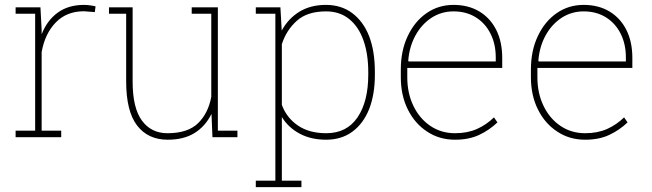

<svg xmlns="http://www.w3.org/2000/svg" viewBox="-20 -558 2654 781"><path d="M229 -26.4V0H43.5V-26.4H123V-502H43.5V-528.3H144.5L149.4 -436.5V-418.5Q171.4 -475.1 214.8 -506.6Q258.3 -538.1 321.8 -538.1Q333 -538.1 347.4 -536.1Q361.8 -534.2 368.7 -532.2L365.7 -508.8L321.8 -512.2Q251 -512.2 206.8 -466.6Q162.6 -420.9 149.4 -346.2V-26.4Z M662.1 10.3Q582 10.3 537.6 -47.6Q493.2 -105.5 493.2 -227.1V-502H423.3V-528.3H519.5V-226.1Q519.5 -118.7 557.4 -67.4Q595.2 -16.1 661.1 -16.1Q743.7 -16.1 785.4 -56.6Q827.1 -97.2 839.4 -164.1V-502H759.8V-528.3H866.2V-26.4H945.8V0H844.2L840.3 -94.7Q815.4 -44.4 771.7 -17.1Q728 10.3 662.1 10.3Z M1206.1 176.8V203.1H1020.5V176.8H1100.1V-502H1020.5V-528.3H1120.6L1126 -433.6Q1152.3 -482.4 1197.8 -510.3Q1243.2 -538.1 1305.7 -538.1Q1367.7 -538.1 1412.6 -504.9Q1504.9 -435.1 1504.9 -264.6V-254.4Q1504.9 -173.3 1481.4 -113.8Q1457.5 -54.7 1413.1 -22.2Q1368.7 10.3 1306.6 10.3Q1244.6 10.3 1198.5 -14.6Q1152.3 -39.6 1126.5 -82V176.8ZM1307.1 -16.1Q1390.6 -16.1 1434.3 -80.6Q1478 -145 1478 -254.4V-264.6Q1478 -338.4 1458.5 -393.6Q1439 -449.2 1400.4 -480.5Q1361.8 -511.7 1306.2 -511.7Q1229.5 -511.7 1187 -473.1Q1144.5 -434.6 1126.5 -378.4V-131.3Q1146 -78.6 1191.9 -47.4Q1237.8 -16.1 1307.1 -16.1Z M1831.1 10.3Q1767.1 10.3 1717.8 -22.5Q1668 -54.7 1639.2 -112.1Q1610.4 -169.4 1610.4 -244.1V-275.4Q1610.4 -351.6 1638.2 -410.6Q1666 -470.2 1714.6 -504.2Q1763.2 -538.1 1824.7 -538.1Q1884.8 -538.1 1929.2 -511.7Q1974.1 -484.9 1998.5 -436.5Q2022.9 -388.2 2022.9 -322.3V-281.7H1636.7V-244.1Q1636.7 -178.7 1661.6 -127.4Q1686.5 -75.7 1730.5 -45.9Q1774.4 -16.1 1831.1 -16.1Q1881.3 -16.1 1920.2 -33.4Q1959 -50.8 1989.3 -80.6L2003.4 -60.1Q1970.7 -28.8 1929.2 -9.3Q1887.7 10.3 1831.1 10.3ZM1640.6 -311 1642.1 -308.1H1996.6V-324.2Q1996.6 -378.4 1975.6 -420.4Q1954.6 -462.9 1915.8 -487.3Q1877 -511.7 1824.7 -511.7Q1775.4 -511.7 1734.9 -485.4Q1694.8 -459 1669.9 -413.6Q1645 -368.2 1640.6 -311Z M2360.4 10.3Q2296.4 10.3 2247.1 -22.5Q2197.3 -54.7 2168.5 -112.1Q2139.6 -169.4 2139.6 -244.1V-275.4Q2139.6 -351.6 2167.5 -410.6Q2195.3 -470.2 2243.9 -504.2Q2292.5 -538.1 2354 -538.1Q2414.1 -538.1 2458.5 -511.7Q2503.4 -484.9 2527.8 -436.5Q2552.2 -388.2 2552.2 -322.3V-281.7H2166V-244.1Q2166 -178.7 2190.9 -127.4Q2215.8 -75.7 2259.8 -45.9Q2303.7 -16.1 2360.4 -16.1Q2410.6 -16.1 2449.5 -33.4Q2488.3 -50.8 2518.6 -80.6L2532.7 -60.1Q2500 -28.8 2458.5 -9.3Q2417 10.3 2360.4 10.3ZM2169.9 -311 2171.4 -308.1H2525.9V-324.2Q2525.9 -378.4 2504.9 -420.4Q2483.9 -462.9 2445.1 -487.3Q2406.2 -511.7 2354 -511.7Q2304.7 -511.7 2264.2 -485.4Q2224.1 -459 2199.2 -413.6Q2174.3 -368.2 2169.9 -311Z"/></svg>

Font: Hanuman Thin
Style: Regular
Weight: 100
Designer: Danh Hong
Version: Version 8.002; ttfautohint (v1.8.3)